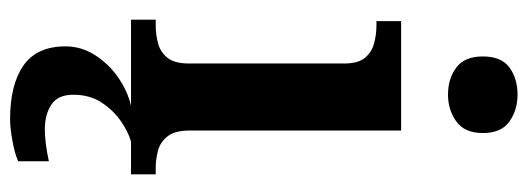

<svg xmlns="http://www.w3.org/2000/svg" viewBox="-353 -454 1047 381"><g transform="rotate(90 170.5 -263.5)"><path d="M168 -629Q136 -629 114 -645.5Q92 -662 92 -698Q92 -735 114 -751Q136 -767 168 -767Q198 -767 221 -751Q244 -735 244 -698Q244 -662 221 -645.5Q198 -629 168 -629ZM19 0V-49H31Q48 -49 65.5 -53.5Q83 -58 94.5 -72Q106 -86 106 -115V-423Q106 -451 94.5 -464.5Q83 -478 65.5 -482.5Q48 -487 31 -487H22V-536H239V-117Q239 -87 250.5 -72.5Q262 -58 279 -53.5Q296 -49 313 -49H326V0ZM217 240Q148 240 110 213.5Q72 187 72 130Q72 99 89 72Q106 45 133 26Q160 7 190 0H261Q240 6 218.5 21.5Q197 37 182.5 60Q168 83 168 115Q168 145 187.5 158Q207 171 237 171Q250 171 266 169Q282 167 300 163V224Q284 231 258.5 235.5Q233 240 217 240Z"/></g></svg>

Font: Noto Naskh Arabic UI Semi
Style: Bold
Weight: 700
Designer: Monotype Design Team, David Williams, Mohamad Dakak and Nizar Qandah
Foundry: Monotype Imaging Inc.
Version: Version 2.014; ttfautohint (v1.8.4.7-5d5b)